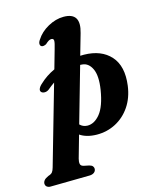

<svg xmlns="http://www.w3.org/2000/svg" viewBox="-237 -839 967 1182"><g transform="rotate(-15 246.5 -248.5)"><path d="M78 -333Q65.5 -324 51.8 -324Q38 -324 30.5 -331.5Q22 -340 27.8 -353.8Q33.5 -367.5 49.5 -381Q90.5 -420 145 -445L178.5 -563Q190.5 -602.5 190 -616.2Q189.5 -630 174.5 -630Q166.5 -630 157.8 -625Q149 -620 135.5 -607.5Q116.5 -598 105.5 -603.5Q97 -608 96.8 -619.5Q96.5 -631 106.5 -645Q133.5 -688 183.2 -715.5Q233 -743 283 -743Q395 -743 359 -619L320.5 -484.5Q332.5 -485 344 -485Q454.5 -483.5 513 -418Q571.5 -352.5 555.5 -231Q545.5 -156 508.5 -101.5Q471.5 -47 415.8 -17.8Q360 11.5 294 11Q261 10.5 234.2 3Q207.5 -4.5 188 -18L147.5 125Q142.5 143.5 145 157.5Q147.5 171.5 167 175.5L198.5 182Q214.5 186 220.5 193.5Q226.5 201 226.5 209.5Q226.5 224.5 214.8 233.5Q203 242.5 184.5 242.5L-64 246Q-76.5 246.5 -86.5 239.5Q-96.5 232.5 -96.5 217.5Q-96.5 208.5 -89 198.8Q-81.5 189 -61 179.5Q-41 173.5 -33.8 163.8Q-26.5 154 -21.5 136L122.5 -367Q100.5 -352 78 -333ZM252 -57.5Q297 -56.5 334 -102Q371 -147.5 387.5 -249.5Q401 -336 380 -381Q359 -426 319 -429.5Q312 -430 305.5 -430.5L205 -78Q224 -58.5 252 -57.5Z"/></g></svg>

Font: Fraunces 9pt
Style: Bold Italic
Weight: 700
Italic angle: -16°
Version: Version 1.000;[b76b70a41]